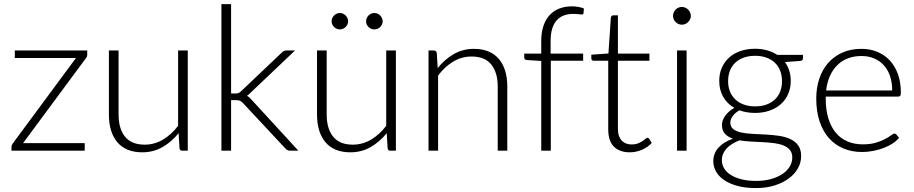

<svg xmlns="http://www.w3.org/2000/svg" viewBox="-20 -748 4538 953"><path d="M413 -477.5Q413 -467 406 -458.5L94.5 -37.5H400.5V0H37V-19Q37 -27.5 44.5 -37.5L357 -460H53.5V-497.5H413Z M568.5 -497.5V-179.5Q568.5 -109.5 600.5 -69.8Q632.5 -30 698 -30Q746.5 -30 788.5 -54.8Q830.5 -79.5 864 -123.5V-497.5H912V0H885.5Q871.5 0 871 -13L866.5 -87Q832 -44 786.8 -18Q741.5 8 686 8Q644.5 8 613.5 -5Q582.5 -18 562 -42.5Q541.5 -67 531 -101.5Q520.5 -136 520.5 -179.5V-497.5Z M1127 -727.5V-284H1150Q1157 -284 1163.2 -286Q1169.5 -288 1177 -295.5L1376.5 -485Q1382 -490.5 1387.8 -494Q1393.5 -497.5 1402.5 -497.5H1444.5L1225 -289Q1220 -284 1215.5 -279.8Q1211 -275.5 1205.5 -272.5Q1213.5 -268.5 1219 -263Q1224.5 -257.5 1230.5 -251L1461 0H1419.5Q1412.5 0 1407 -2.8Q1401.5 -5.5 1396 -11.5L1187 -235.5Q1178.5 -244.5 1171.5 -247.8Q1164.5 -251 1149.5 -251H1127V0H1079V-727.5Z M1601.5 -497.5V-179.5Q1601.5 -109.5 1633.5 -69.8Q1665.5 -30 1731 -30Q1779.5 -30 1821.5 -54.8Q1863.5 -79.5 1897 -123.5V-497.5H1945V0H1918.5Q1904.5 0 1904 -13L1899.5 -87Q1865 -44 1819.8 -18Q1774.5 8 1719 8Q1677.5 8 1646.5 -5Q1615.5 -18 1595 -42.5Q1574.5 -67 1564 -101.5Q1553.5 -136 1553.5 -179.5V-497.5ZM1708 -642Q1708 -634 1704.5 -626.8Q1701 -619.5 1695.5 -614Q1690 -608.5 1682.2 -605.2Q1674.5 -602 1666.5 -602Q1658.5 -602 1651.2 -605.2Q1644 -608.5 1638.2 -614Q1632.5 -619.5 1629.2 -626.8Q1626 -634 1626 -642Q1626 -650.5 1629.2 -658Q1632.5 -665.5 1638.2 -671.2Q1644 -677 1651.2 -680.2Q1658.5 -683.5 1666.5 -683.5Q1674.5 -683.5 1682.2 -680.2Q1690 -677 1695.5 -671.2Q1701 -665.5 1704.5 -658Q1708 -650.5 1708 -642ZM1879.5 -642Q1879.5 -634 1876 -626.8Q1872.5 -619.5 1867 -614Q1861.5 -608.5 1853.8 -605.2Q1846 -602 1838 -602Q1829.5 -602 1822.2 -605.2Q1815 -608.5 1809.2 -614Q1803.5 -619.5 1800.2 -626.8Q1797 -634 1797 -642Q1797 -650.5 1800.2 -658Q1803.5 -665.5 1809.2 -671.2Q1815 -677 1822.2 -680.2Q1829.5 -683.5 1838 -683.5Q1846 -683.5 1853.8 -680.2Q1861.5 -677 1867 -671.2Q1872.5 -665.5 1876 -658Q1879.5 -650.5 1879.5 -642Z M2107 0V-497.5H2133Q2146 -497.5 2148 -485L2152.5 -410Q2186.5 -453 2231.8 -479.2Q2277 -505.5 2332.5 -505.5Q2373.5 -505.5 2404.8 -492.5Q2436 -479.5 2456.5 -455Q2477 -430.5 2487.5 -396Q2498 -361.5 2498 -318V0H2450.5V-318Q2450.5 -388 2418.5 -427.8Q2386.5 -467.5 2320.5 -467.5Q2271.5 -467.5 2229.5 -442.2Q2187.5 -417 2154.5 -373V0Z M2666.5 0V-445.5L2596.5 -450Q2582 -451 2582 -462.5V-482H2666.5V-545Q2666.5 -587.5 2677.5 -619.8Q2688.5 -652 2708.5 -673.5Q2728.5 -695 2756.8 -705.8Q2785 -716.5 2819 -716.5Q2834.5 -716.5 2850.2 -713.8Q2866 -711 2878 -706L2876.5 -683Q2876 -676 2867 -676Q2861 -676 2850.8 -677.5Q2840.5 -679 2825.5 -679Q2801 -679 2780.2 -671.8Q2759.5 -664.5 2744.5 -648.5Q2729.5 -632.5 2721.2 -606.8Q2713 -581 2713 -543.5V-482H2874.5V-446.5H2714V0Z M3106 8Q3055.5 8 3027.2 -20Q2999 -48 2999 -106.5V-446.5H2927.5Q2922 -446.5 2918.5 -449.5Q2915 -452.5 2915 -458V-476.5L3000 -482.5L3012 -660.5Q3012.5 -665 3015.8 -668.5Q3019 -672 3024.5 -672H3047V-482H3203.5V-446.5H3047V-109Q3047 -88.5 3052.2 -73.8Q3057.5 -59 3066.8 -49.5Q3076 -40 3088.5 -35.5Q3101 -31 3115.5 -31Q3133.5 -31 3146.5 -36.2Q3159.5 -41.5 3169 -47.8Q3178.5 -54 3184.5 -59.2Q3190.5 -64.5 3194 -64.5Q3198 -64.5 3202 -59.5L3215 -38.5Q3196 -17.5 3166.8 -4.8Q3137.5 8 3106 8Z M3388 -497.5V0H3340.5V-497.5ZM3409 -669Q3409 -660 3405.2 -652.2Q3401.5 -644.5 3395.5 -638.5Q3389.5 -632.5 3381.5 -629Q3373.5 -625.5 3364.5 -625.5Q3355.5 -625.5 3347.5 -629Q3339.5 -632.5 3333.5 -638.5Q3327.5 -644.5 3324 -652.2Q3320.5 -660 3320.5 -669Q3320.5 -678 3324 -686.2Q3327.5 -694.5 3333.5 -700.5Q3339.5 -706.5 3347.5 -710Q3355.5 -713.5 3364.5 -713.5Q3373.5 -713.5 3381.5 -710Q3389.5 -706.5 3395.5 -700.5Q3401.5 -694.5 3405.2 -686.2Q3409 -678 3409 -669Z M3728 -506Q3760.5 -506 3788.2 -498Q3816 -490 3838 -475.5H3965.5V-459Q3965.5 -446.5 3951.5 -445.5L3876 -440Q3890 -421 3897.5 -397.2Q3905 -373.5 3905 -346.5Q3905 -310.5 3892 -281.2Q3879 -252 3855.8 -231.2Q3832.5 -210.5 3800 -199Q3767.5 -187.5 3728 -187.5Q3685 -187.5 3650 -200.5Q3629 -188.5 3617 -172Q3605 -155.5 3605 -140Q3605 -118.5 3620 -107Q3635 -95.5 3659.8 -90.2Q3684.5 -85 3716.2 -83.5Q3748 -82 3780.8 -80.2Q3813.5 -78.5 3845.2 -74Q3877 -69.5 3901.8 -58.2Q3926.5 -47 3941.5 -26.8Q3956.5 -6.5 3956.5 27Q3956.5 58 3941 86.5Q3925.5 115 3896.2 137Q3867 159 3825.5 172.2Q3784 185.5 3732.5 185.5Q3680 185.5 3640.5 174.8Q3601 164 3574.2 145.8Q3547.5 127.5 3534 103.5Q3520.5 79.5 3520.5 52.5Q3520.5 13 3546.5 -15.5Q3572.5 -44 3618 -59.5Q3593 -68 3578.2 -84Q3563.5 -100 3563.5 -128.5Q3563.5 -139 3567.5 -150.5Q3571.5 -162 3579.5 -173.2Q3587.5 -184.5 3598.8 -194.5Q3610 -204.5 3625 -212.5Q3589.5 -233 3569.8 -267Q3550 -301 3550 -346.5Q3550 -382.5 3562.8 -411.8Q3575.5 -441 3598.8 -462Q3622 -483 3655 -494.5Q3688 -506 3728 -506ZM3912.5 33.5Q3912.5 10 3900.2 -4.2Q3888 -18.5 3867.5 -26.5Q3847 -34.5 3820.2 -37.8Q3793.5 -41 3764.2 -42.5Q3735 -44 3705.5 -45.5Q3676 -47 3650.5 -51.5Q3631.5 -44 3615.2 -34.2Q3599 -24.5 3587.5 -12.2Q3576 0 3569.5 14.8Q3563 29.5 3563 47Q3563 69 3574.2 87.8Q3585.5 106.5 3607.2 120.2Q3629 134 3660.5 142Q3692 150 3733 150Q3771 150 3803.8 141.5Q3836.5 133 3860.8 117.5Q3885 102 3898.8 80.5Q3912.5 59 3912.5 33.5ZM3728 -220Q3760 -220 3785 -229.2Q3810 -238.5 3827 -255Q3844 -271.5 3852.8 -294.5Q3861.5 -317.5 3861.5 -345.5Q3861.5 -373.5 3852.5 -396.8Q3843.5 -420 3826.2 -436.5Q3809 -453 3784.2 -462Q3759.5 -471 3728 -471Q3696.5 -471 3671.5 -462Q3646.5 -453 3629.2 -436.5Q3612 -420 3603 -396.8Q3594 -373.5 3594 -345.5Q3594 -317.5 3603 -294.5Q3612 -271.5 3629.2 -255Q3646.5 -238.5 3671.5 -229.2Q3696.5 -220 3728 -220Z M4256 -505.5Q4298 -505.5 4333.8 -491Q4369.5 -476.5 4395.8 -448.8Q4422 -421 4436.8 -380.5Q4451.5 -340 4451.5 -287.5Q4451.5 -276.5 4448.2 -272.5Q4445 -268.5 4438 -268.5H4078.5V-259Q4078.5 -203 4091.5 -160.5Q4104.5 -118 4128.5 -89.2Q4152.5 -60.5 4186.5 -46Q4220.5 -31.5 4262.5 -31.5Q4300 -31.5 4327.5 -39.8Q4355 -48 4373.8 -58.2Q4392.5 -68.5 4403.5 -76.8Q4414.5 -85 4419.5 -85Q4426 -85 4429.5 -80L4442.5 -64Q4430.5 -49 4410.8 -36Q4391 -23 4366.8 -13.8Q4342.5 -4.5 4314.8 1Q4287 6.5 4259 6.5Q4208 6.5 4166 -11.2Q4124 -29 4094 -63Q4064 -97 4047.8 -146.2Q4031.5 -195.5 4031.5 -259Q4031.5 -312.5 4046.8 -357.8Q4062 -403 4090.8 -435.8Q4119.5 -468.5 4161.2 -487Q4203 -505.5 4256 -505.5ZM4256.5 -470Q4218 -470 4187.5 -458Q4157 -446 4134.8 -423.5Q4112.5 -401 4098.8 -369.5Q4085 -338 4080.5 -299H4408.5Q4408.5 -339 4397.5 -370.8Q4386.5 -402.5 4366.5 -424.5Q4346.5 -446.5 4318.5 -458.2Q4290.5 -470 4256.5 -470Z"/></svg>

Font: Lato TR Light
Style: Regular
Weight: 300
Designer: Lukasz Dziedzic
Foundry: Lukasz Dziedzic
Version: Version 1.104 2013